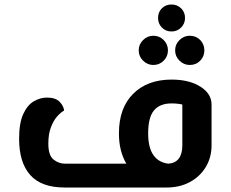

<svg xmlns="http://www.w3.org/2000/svg" viewBox="-20 -834 1026 854"><path d="M267 0Q164 0 114.5 -55.5Q65 -111 65 -217Q65 -287 83.5 -327Q102 -367 130.5 -383.5Q159 -400 189 -400Q228 -400 246 -380.5Q264 -361 265 -342Q251 -335 234.5 -316.5Q218 -298 206.5 -268Q195 -238 195 -195Q195 -143 218 -124.5Q241 -106 269 -106H542Q526 -133 517.5 -166.5Q509 -200 509 -241Q509 -354 572.5 -417Q636 -480 743 -480Q822 -480 871.5 -448.5Q921 -417 921 -369V-188Q921 -134 895.5 -91.5Q870 -49 825 -24.5Q780 0 721 0ZM639 -241Q639 -177 662.5 -144Q686 -111 729 -106Q791 -111 791 -188V-369Q784 -371 771 -372.5Q758 -374 743 -374Q691 -374 665 -343Q639 -312 639 -241ZM743 -694Q717 -694 700 -711.5Q683 -729 683 -754Q683 -780 700 -797Q717 -814 743 -814Q768 -814 785.5 -797Q803 -780 803 -754Q803 -729 785.5 -711.5Q768 -694 743 -694ZM824 -545Q798 -545 778.5 -564Q759 -583 759 -610Q759 -637 778.5 -656Q798 -675 824 -675Q852 -675 870.5 -656Q889 -637 889 -610Q889 -583 870.5 -564Q852 -545 824 -545ZM662 -545Q636 -545 616.5 -564Q597 -583 597 -610Q597 -637 616.5 -656Q636 -675 662 -675Q689 -675 708 -656Q727 -637 727 -610Q727 -583 708 -564Q689 -545 662 -545Z"/></svg>

Font: El Messiri
Style: Bold
Weight: 700
Designer: Mohamed Gaber
Foundry: Kief Type Foundry
Version: Version 2.020; ttfautohint (v1.8.3)